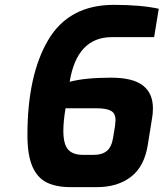

<svg xmlns="http://www.w3.org/2000/svg" viewBox="-20 -766 674 791"><path d="M93 -209Q93 -456 178.5 -601Q264 -746 449 -746Q560 -746 634 -730L615 -613H441Q297 -613 267 -429Q330 -446 437 -446Q527 -446 568.5 -414Q610 -382 610 -320Q610 -296 606 -276L589 -170Q575 -80 519.5 -37.5Q464 5 379 5H272Q212 5 173 -14Q134 -33 113.5 -80Q93 -127 93 -209ZM367 -128Q401 -128 420.5 -144.5Q440 -161 446 -199L454 -248Q456 -264 456 -271Q456 -299 437 -309.5Q418 -320 375 -320H250Q241 -265 241 -227Q241 -172 260.5 -150Q280 -128 322 -128Z"/></svg>

Font: Exo
Style: Bold Italic
Weight: 700
Italic angle: -9°
Designer: Natanael Gama
Foundry: Natanael Gama
Version: Version 1.500; ttfautohint (v1.6)